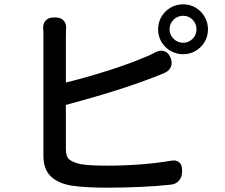

<svg xmlns="http://www.w3.org/2000/svg" viewBox="-20 -839 1040 889"><path d="M765 -703Q765 -678 783.5 -659.5Q802 -641 828 -641Q854 -641 872 -659.5Q890 -678 890 -703Q890 -729 872 -747.5Q854 -766 828 -766Q802 -766 783.5 -747.5Q765 -729 765 -703ZM712 -703Q712 -735 727.5 -761.5Q743 -788 769.5 -803.5Q796 -819 828 -819Q860 -819 886 -803.5Q912 -788 927.5 -761.5Q943 -735 943 -703Q943 -671 927.5 -645Q912 -619 886 -603.5Q860 -588 828 -588Q796 -588 769.5 -603.5Q743 -619 727.5 -645Q712 -671 712 -703ZM239 -758Q262 -758 275 -743.5Q288 -729 286 -705Q286 -699 285.5 -688.5Q285 -678 285 -666V-457Q344 -471 410 -490.5Q476 -510 539 -531.5Q602 -553 650 -574Q664 -579 679 -586.5Q694 -594 702 -598Q722 -608 740.5 -602Q759 -596 768 -575L770 -570Q779 -549 771.5 -530Q764 -511 743 -502Q729 -496 719.5 -492Q710 -488 686 -479Q632 -458 562.5 -435Q493 -412 420.5 -391Q348 -370 285 -353V-149Q285 -113 301.5 -100Q318 -87 353 -79Q376 -75 409 -73.5Q442 -72 478 -72Q557 -72 633 -78Q709 -84 773 -95Q795 -99 809 -88Q823 -77 823 -53V-42Q823 -19 808.5 -2.5Q794 14 771 16Q706 23 630.5 26.5Q555 30 472 30Q426 30 383 27.5Q340 25 308 20Q247 9 214 -23.5Q181 -56 181 -119Q181 -145 181 -191Q181 -237 181 -294Q181 -351 181 -410Q181 -469 181 -522Q181 -575 181 -613.5Q181 -652 181 -666Q181 -684 181 -689.5Q181 -695 180 -705Q178 -729 191 -743.5Q204 -758 227 -758Z"/></svg>

Font: Chiron GoRound TC M
Style: Regular
Weight: 500
Designer: Ryoko NISHIZUKA 西塚涼子 (kana, bopomofo & ideographs); Paul D. Hunt (Latin, Greek & Cyrillic); Sandoll Communications 산돌커뮤니
Foundry: Adobe
Version: Version 1.000;hotconv 1.1.1;makeotfexe 2.6.0